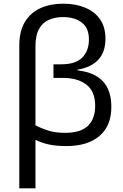

<svg xmlns="http://www.w3.org/2000/svg" viewBox="-20 -785 671 1045"><path d="M324 -765Q391 -765 443 -743.5Q495 -722 524.5 -680Q554 -638 554 -574Q554 -502 515 -460Q476 -418 402 -406V-402Q493 -392 539.5 -343Q586 -294 586 -203Q586 -100 521.5 -45Q457 10 342 10Q284 10 244.5 1Q205 -8 173 -24V240H85V-535Q85 -616 116 -666.5Q147 -717 201 -741Q255 -765 324 -765ZM322 -692Q282 -692 248 -678Q214 -664 193.5 -629Q173 -594 173 -531V-103Q208 -85 245.5 -73.5Q283 -62 334 -62Q420 -62 459 -100.5Q498 -139 498 -209Q498 -288 450 -324.5Q402 -361 324 -361H271V-435H314Q392 -435 428 -472Q464 -509 464 -570Q464 -632 425.5 -662Q387 -692 322 -692Z"/></svg>

Font: Noto Sans IKEA
Style: Regular
Weight: 400
Designer: Monotype Design Team
Foundry: Monotype Imaging Inc.
Version: Version 2.001